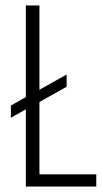

<svg xmlns="http://www.w3.org/2000/svg" viewBox="-20 -686 379 706"><path d="M125 -45H334V0H75V-284L20 -253V-298L75 -329V-666H125V-356L225 -412V-367L125 -311Z"/></svg>

Font: Khand Light
Style: Regular
Weight: 300
Designer: Devanagari: Sanchit Sawaria, Jyotish Sonowal; Latin: Satya Rajpurohit
Foundry: Indian Type Foundry
Version: Version 1.101;PS 1.0;hotconv 1.0.78;makeotf.lib2.5.61930; tt